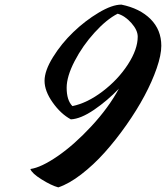

<svg xmlns="http://www.w3.org/2000/svg" viewBox="-20 -747 715 827"><path d="M231 60.1Q200.7 51.8 158.9 25.6Q117.2 -0.5 110.8 -19Q157.2 -25.4 228.8 -74.7Q300.3 -124 374 -203.6Q447.8 -283.2 492.2 -365.2Q442.9 -313.5 385.3 -274.2Q327.6 -234.9 285.2 -232.9Q241.7 -256.3 206.8 -305.7Q171.9 -355 171.9 -398.9Q171.9 -442.4 208.3 -501Q244.6 -559.6 295.7 -608.6Q346.7 -657.7 404.8 -692.4Q462.9 -727.1 502.9 -727.1Q582.5 -710.9 628.7 -664.6Q674.8 -618.2 674.8 -549.8Q674.8 -510.3 655 -453.1Q635.3 -396 602.3 -334.2Q569.3 -272.5 524.2 -208.3Q479 -144 430.9 -90.3Q382.8 -36.6 329.8 4.2Q276.9 44.9 231 60.1ZM292 -290Q356 -303.2 422.1 -353.5Q488.3 -403.8 530.8 -469.2Q573.2 -534.7 573.2 -588.9Q573.2 -617.2 545.9 -647.9Q518.6 -678.7 486.8 -688Q439 -663.6 387.5 -606.9Q335.9 -550.3 301.5 -483.9Q267.1 -417.5 267.1 -369.1Q267.1 -314.9 292 -290Z"/></svg>

Font: Kaushan Script
Style: Regular
Weight: 400
Designer: Pablo Impallari
Foundry: Pablo Impallari
Version: Version 1.002